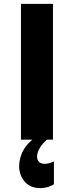

<svg xmlns="http://www.w3.org/2000/svg" viewBox="-20 -720 379 990"><path d="M223 0H222Q175 42 171 85Q171 124 211 125Q218 125 225 123.5Q232 122 237.5 120Q243 118 247.5 116.5Q252 115 255 114L258 112V230L255 232Q252 234 245.5 237Q239 240 230.5 243Q222 246 210.5 248Q199 250 188 250Q129 250 99.5 206.5Q70 163 82.5 103Q95 43 147 0H88V-700H253V0Z"/></svg>

Font: Fivo Sans Modern
Style: Regular
Weight: 700
Designer: Alexander Slobzheninov
Foundry: Alexander Slobzheninov
Version: 1.0